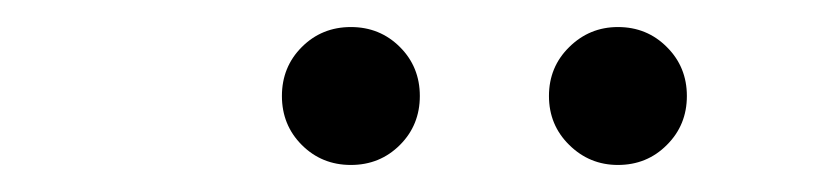

<svg xmlns="http://www.w3.org/2000/svg" viewBox="-20 -772 610 142"><path d="M275.8 -664.8Q261 -650 239.5 -650Q218 -650 203.2 -664.8Q188.5 -679.5 188.5 -701Q188.5 -722.5 203.2 -737.2Q218 -752 239.5 -752Q261 -752 275.8 -737.2Q290.5 -722.5 290.5 -701Q290.5 -679.5 275.8 -664.8ZM437 -650Q416 -650 401 -664.8Q386 -679.5 386 -701Q386 -722.5 401 -737.2Q416 -752 437 -752Q458.5 -752 473.2 -737.2Q488 -722.5 488 -701Q488 -679.5 473.2 -664.8Q458.5 -650 437 -650Z"/></svg>

Font: League Mono Narrow UltraLight
Style: Regular
Weight: 200
Width: 3
Designer: Tyler Finck
Foundry: The League of Moveable Type / Tyler Finck
Version: Version 2.210